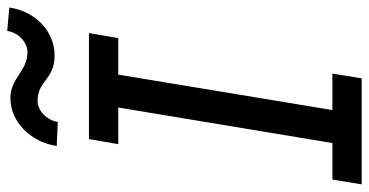

<svg xmlns="http://www.w3.org/2000/svg" viewBox="-258 -728 985 512"><g transform="rotate(-90 234.0 -472.5)"><path d="M407 -945.3C402.7 -915.5 377.1 -891.3 350.1 -891.3C299 -891.3 282 -936.8 228 -936.8C166.9 -936.8 111.5 -885.7 100.1 -813.2L164.1 -810.4C169.7 -840.2 193.9 -864.3 220.9 -864.3C274.9 -864.3 276.3 -818.9 341.6 -818.9C402.7 -818.9 458.1 -865.8 469.5 -939.6ZM202.8 -649.1 108 -78.1H10.7L-2.1 0H280.5L293.3 -78.1H196L290.5 -649.1H387.8L401.3 -727.3H118.6L105.1 -649.1Z"/></g></svg>

Font: Riot Sans 2.0
Style: Italic
Weight: 400
Italic angle: -9.39999°
Designer: Rasmus Andersson
Foundry: rsms
Version: Version 3.006;hotconv 1.0.109;makeotfexe 2.5.65596